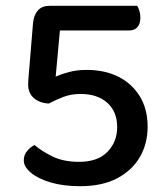

<svg xmlns="http://www.w3.org/2000/svg" viewBox="-20 -628 574 662"><path d="M214 -608 188 -539 172 -364Q190 -372 217.5 -379.5Q245 -387 278 -387Q341 -387 388 -363.5Q435 -340 462 -296Q489 -252 489 -191Q489 -133 462.5 -87Q436 -41 384.5 -13.5Q333 14 256 14Q198 14 154.5 1Q111 -12 86.5 -32.5Q62 -53 62 -75Q62 -94 74 -108Q86 -122 99 -128Q122 -108 160 -89Q198 -70 253 -70Q317 -70 350.5 -104.5Q384 -139 384 -190Q384 -243 350 -273.5Q316 -304 258 -304Q225 -304 199 -294Q173 -284 148 -271Q116 -273 96.5 -290Q77 -307 77 -337Q77 -342 77.5 -350.5Q78 -359 79 -369L94 -550Q97 -577 111 -592.5Q125 -608 152 -608ZM165 -523V-608H453Q457 -602 460.5 -591Q464 -580 464 -568Q464 -546 454 -534.5Q444 -523 426 -523Z"/></svg>

Font: Baloo Bhaijaan 2 Medium
Style: Regular
Weight: 500
Designer: Sanskriti Dholi, Noopur Datye and Ek Type
Foundry: Ek Type
Version: Version 1.701